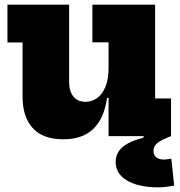

<svg xmlns="http://www.w3.org/2000/svg" viewBox="-20 -585 772 825"><path d="M446.5 -403H377V-565H646.5V-162H715V0H446.5ZM277 -565V-231Q277 -193 295.5 -170.2Q314 -147.5 347.5 -147.5Q373.5 -147.5 396 -162.8Q418.5 -178 432.5 -210.5Q446.5 -243 446.5 -294L476 -164.5H440Q427.5 -76 381 -31.2Q334.5 13.5 252.5 13.5Q164 13.5 120.5 -34.8Q77 -83 77 -168.5V-402.5H12V-565ZM716 96.5 728.5 212.5Q716 214.5 698.5 217.2Q681 220 658 220Q606.5 220 565.5 207.8Q524.5 195.5 500.8 171Q477 146.5 477 110.5Q477 73 506 47.5Q535 22 597 6.5V-31.5L715 0Q674 15.5 656.8 29.2Q639.5 43 639.5 63.5Q639.5 81.5 651.5 91Q663.5 100.5 683.5 100.5Q692 100.5 700.2 99Q708.5 97.5 716 96.5Z"/></svg>

Font: Hepta Slab ExtraLight ExtraBold
Style: Regular
Weight: 800
Version: Version 1.102